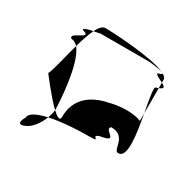

<svg xmlns="http://www.w3.org/2000/svg" viewBox="-102 -741 642 634"><g transform="rotate(30 219.0 -424.0)"><path d="M41 -409C41 -409 89 -345 122 -314V-318C122 -335 115 -486 76 -532C61 -478 49 -420 41 -409ZM50 -244C33 -216 45 -210 67 -222C86 -231 104 -256 114 -282C79 -274 50 -262 50 -244ZM51 -545C28 -562 118 -577 69 -589C64 -595 84 -600 101 -603C92 -584 84 -559 76 -532C69 -540 60 -545 51 -545ZM101 -603C120 -607 136 -608 113 -608H311C308 -608 350 -605 364 -599C311 -625 151 -632 131 -632C120 -632 110 -621 101 -603ZM114 -282C118 -293 121 -304 122 -314C140 -297 153 -290 153 -306C153 -377 202 -412 264 -424C307 -436 360 -434 382 -423V-452C395 -381 409 -295 373 -295C351 -295 372 -358 311 -358C288 -340 366 -325 292 -313C256 -301 326 -295 245 -295C231 -295 163 -293 114 -282ZM355 -589C350 -583 369 -576 382 -569V-580C382 -587 377 -592 368 -597C371 -595 368 -592 355 -589ZM364 -599C366 -598 367 -598 368 -597C367 -598 365 -598 364 -599ZM373 -545C364 -545 373 -502 382 -452V-548ZM382 -548V-569C395 -562 402 -556 382 -548Z"/></g></svg>

Font: bitstorm
Style: ext
Weight: 400
Version: Version 0.2